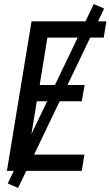

<svg xmlns="http://www.w3.org/2000/svg" viewBox="-20 -840 543 944"><path d="M14 0 135 -735H503L490 -655H213L175 -422H396L382 -342H161L118 -80H395L382 0ZM69 84 18 62 441 -820 492 -798Z"/></svg>

Font: Iosevka Term Curly Medium
Style: Italic
Weight: 500
Italic angle: -9°
Designer: Belleve Invis
Foundry: Belleve Invis
Version: Version 32.3.0